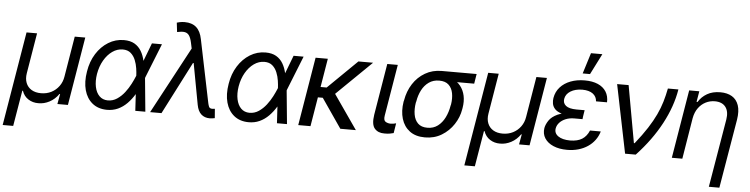

<svg xmlns="http://www.w3.org/2000/svg" viewBox="-79 -1047 5961 1527"><g transform="rotate(5 2901.5 -283.5)"><path d="M-26.4 204.1 98.6 -545.9H182.6L128.9 -222.7Q121.6 -178.7 134.8 -145.3Q147.9 -111.8 178.7 -93Q209.5 -74.2 254.9 -74.2Q300.3 -74.2 337.2 -93Q374 -111.8 398.4 -145.3Q422.9 -178.7 429.7 -222.7L483.4 -545.9H567.4L476.6 0H392.6L407.2 -81.1H402.3Q372.6 -38.1 329.6 -15.4Q286.6 7.3 241.2 6.8Q196.3 7.3 160.6 -15.4Q125 -38.1 110.4 -81.1H105.5L57.6 204.1Z M787.1 11.7Q717.8 10.7 671.9 -26.6Q626 -64 608.2 -128.9Q590.3 -193.8 604.5 -278.3Q617.2 -358.9 656 -420.7Q694.8 -482.4 752 -517.6Q809.1 -552.7 876 -552.7Q927.2 -552.7 960.9 -533Q994.6 -513.2 1014.9 -479Q1035.2 -444.8 1044.9 -400.4L1079.1 -403.3L1068.4 -271.5L1094.7 0H1014.6L998 -280.3Q997.1 -304.7 992.2 -337.9Q987.3 -371.1 974.4 -403.1Q961.4 -435.1 937.3 -456.3Q913.1 -477.5 873 -477.5Q829.1 -477.5 790.3 -450.2Q751.5 -422.9 723.9 -375.2Q696.3 -327.6 685.5 -265.6Q676.3 -208 685.8 -162.4Q695.3 -116.7 721.7 -90.3Q748 -64 789.1 -63.5Q829.6 -63.5 863 -85.9Q896.5 -108.4 922.6 -142.3Q948.7 -176.3 967 -211.9Q985.4 -247.6 996.1 -274.4L1099.6 -545.9H1179.7L1070.3 -271.5L1035.2 -137.7L1007.8 -134.8Q981.4 -90.8 948.7 -57.6Q916 -24.4 876 -6.1Q835.9 12.2 787.1 11.7Z M1609.4 7.8Q1567.9 7.8 1541 -16.4Q1514.2 -40.5 1504.9 -90.8L1435.5 -464.8L1419.9 -524.4L1408.2 -579.1Q1399.9 -617.2 1386.5 -636Q1373 -654.8 1350.1 -658.2Q1327.1 -661.6 1291 -653.3L1282.2 -727.5Q1289.1 -730 1306.4 -733.6Q1323.7 -737.3 1344.7 -737.3Q1403.3 -737.3 1437.7 -706.8Q1472.2 -676.3 1484.4 -613.3L1587.9 -110.4Q1590.8 -96.7 1596.4 -83.3Q1602.1 -69.8 1623 -69.3Q1634.8 -70.3 1643.6 -71.3L1649.4 2.9Q1638.7 4.9 1628.7 6.3Q1618.7 7.8 1609.4 7.8ZM1132.8 0 1442.4 -578.1 1450.2 -418.9H1438.5L1223.6 0Z M1918 11.7Q1848.6 10.7 1802.7 -26.6Q1756.8 -64 1739 -128.9Q1721.2 -193.8 1735.4 -278.3Q1748 -358.9 1786.9 -420.7Q1825.7 -482.4 1882.8 -517.6Q1939.9 -552.7 2006.8 -552.7Q2058.1 -552.7 2091.8 -533Q2125.5 -513.2 2145.8 -479Q2166 -444.8 2175.8 -400.4L2210 -403.3L2199.2 -271.5L2225.6 0H2145.5L2128.9 -280.3Q2127.9 -304.7 2123 -337.9Q2118.2 -371.1 2105.2 -403.1Q2092.3 -435.1 2068.1 -456.3Q2043.9 -477.5 2003.9 -477.5Q1960 -477.5 1921.1 -450.2Q1882.3 -422.9 1854.7 -375.2Q1827.1 -327.6 1816.4 -265.6Q1807.1 -208 1816.7 -162.4Q1826.2 -116.7 1852.5 -90.3Q1878.9 -64 1919.9 -63.5Q1960.4 -63.5 1993.9 -85.9Q2027.3 -108.4 2053.5 -142.3Q2079.6 -176.3 2097.9 -211.9Q2116.2 -247.6 2127 -274.4L2230.5 -545.9H2310.5L2201.2 -271.5L2166 -137.7L2138.7 -134.8Q2112.3 -90.8 2079.6 -57.6Q2046.9 -24.4 2006.8 -6.1Q1966.8 12.2 1918 11.7Z M2503.9 -545.9 2413.1 0H2315.4L2406.2 -545.9ZM2865.2 -545.9 2544.9 -233.4H2419.9L2417 -317.4H2514.6L2748 -545.9ZM2651.4 0 2488.3 -237.3 2562.5 -306.6 2775.4 0Z M2978.5 -545.9H3062.5L2994.1 -134.8Q2987.8 -96.7 3006.1 -85.9Q3024.4 -75.2 3046.9 -75.2Q3057.6 -75.2 3070.6 -77.6Q3083.5 -80.1 3089.8 -82L3077.1 -2.9Q3064.9 0.5 3046.9 3.9Q3028.8 7.3 3002.9 6.8Q2952.6 7.3 2925.3 -24.4Q2897.9 -56.2 2910.2 -134.8Z M3133.8 -258.8 3136.7 -269.5Q3148.9 -342.8 3186.5 -401.4Q3224.1 -460 3282.7 -494.1Q3341.3 -528.3 3415 -528.3Q3430.2 -526.9 3441.7 -517.6Q3453.1 -508.3 3467.3 -496.3Q3481.4 -484.4 3503.9 -474.6Q3543.9 -457 3569.8 -424.3Q3595.7 -391.6 3605.2 -347.2Q3614.7 -302.7 3605.5 -249L3603.5 -238.3Q3593.3 -174.8 3555.9 -117.9Q3518.6 -61 3460.2 -25.6Q3401.9 9.8 3327.1 9.8Q3252.4 9.8 3205.3 -25.6Q3158.2 -61 3139.9 -121.8Q3121.6 -182.6 3133.8 -258.8ZM3234.4 -269.5 3231.4 -258.8Q3223.1 -207.5 3230.5 -164.3Q3237.8 -121.1 3264.4 -94.7Q3291 -68.4 3339.8 -68.4Q3388.2 -68.4 3422.9 -94.7Q3457.5 -121.1 3479 -164.3Q3500.5 -207.5 3508.8 -258.8L3511.7 -269.5Q3519.5 -318.4 3511.7 -359.4Q3503.9 -400.4 3477.5 -425.3Q3451.2 -450.2 3402.3 -450.2Q3354 -450.2 3319.1 -425.3Q3284.2 -400.4 3263.2 -359.4Q3242.2 -318.4 3234.4 -269.5ZM3693.4 -528.3 3680.7 -450.2H3402.3L3415 -528.3Z M3659.2 204.1 3784.2 -545.9H3868.2L3814.5 -222.7Q3807.1 -178.7 3820.3 -145.3Q3833.5 -111.8 3864.3 -93Q3895 -74.2 3940.4 -74.2Q3985.8 -74.2 4022.7 -93Q4059.6 -111.8 4084 -145.3Q4108.4 -178.7 4115.2 -222.7L4168.9 -545.9H4252.9L4162.1 0H4078.1L4092.8 -81.1H4087.9Q4058.1 -38.1 4015.1 -15.4Q3972.2 7.3 3926.8 6.8Q3881.8 7.3 3846.2 -15.4Q3810.5 -38.1 3795.9 -81.1H3791L3743.2 204.1Z M4495.1 -284.2H4568.4L4563.5 -244.1H4498Q4460 -244.1 4429.7 -231.7Q4399.4 -219.2 4380.6 -198.5Q4361.8 -177.7 4357.4 -152.3Q4351.1 -113.8 4384.3 -90.3Q4417.5 -66.9 4479.5 -66.4Q4539.1 -66.9 4575.2 -89.6Q4611.3 -112.3 4630.9 -159.2H4716.8Q4705.6 -120.6 4682.6 -89.6Q4659.7 -58.6 4626.7 -36.4Q4593.8 -14.2 4552.2 -2.2Q4510.7 9.8 4461.9 9.8Q4398.9 9.8 4352.5 -10Q4306.2 -29.8 4283.2 -65.4Q4260.3 -101.1 4267.6 -147.5Q4272.9 -176.8 4294.2 -208.5Q4315.4 -240.2 4363 -262.2Q4410.6 -284.2 4495.1 -284.2ZM4565.4 -261.7H4492.2Q4430.2 -261.7 4393.6 -273.7Q4356.9 -285.6 4339.6 -304.9Q4322.3 -324.2 4318.6 -347.2Q4314.9 -370.1 4318.4 -391.6Q4327.1 -442.4 4359.4 -478.3Q4391.6 -514.2 4441.9 -533.4Q4492.2 -552.7 4554.7 -552.7Q4616.7 -552.7 4659.9 -533.9Q4703.1 -515.1 4725.6 -479.7Q4748 -444.3 4746.1 -394.5H4658.2Q4656.2 -432.1 4626.5 -454.6Q4596.7 -477.1 4542 -477.5Q4485.8 -477.1 4448.2 -453.9Q4410.6 -430.7 4404.3 -391.6Q4398.9 -357.9 4424.3 -337.4Q4449.7 -316.9 4508.8 -316.4H4574.2ZM4533.2 -606.4 4585 -772.5H4675.8L4591.8 -606.4Z M4924.8 0 4813.5 -545.9H4905.3L4987.3 -89.8H4993.2Q5050.8 -162.1 5089.4 -221.9Q5127.9 -281.7 5152.8 -334.7Q5177.7 -387.7 5192.9 -439Q5208 -490.2 5218.8 -545.9H5302.7Q5280.3 -409.2 5206.3 -270.3Q5132.3 -131.3 5009.8 0Z M5435.5 -328.1 5381.8 0H5297.9L5388.7 -545.9H5469.7L5455.1 -460H5462.9Q5488.3 -502 5532 -527.3Q5575.7 -552.7 5637.7 -552.7Q5692.9 -552.7 5730.5 -530.3Q5768.1 -507.8 5783.7 -462.2Q5799.3 -416.5 5788.1 -346.7L5695.3 204.1H5611.3L5703.1 -340.8Q5713.4 -404.8 5686.3 -440.9Q5659.2 -477.1 5600.6 -477.5Q5561 -477.5 5526.6 -460Q5492.2 -442.4 5468.3 -409.2Q5444.3 -376 5435.5 -328.1Z"/></g></svg>

Font: Inter Tight
Style: Italic
Weight: 400
Italic angle: -9.39999°
Designer: Rasmus Andersson
Foundry: rsms
Version: Version 3.002